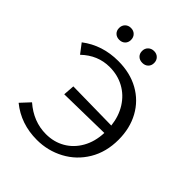

<svg xmlns="http://www.w3.org/2000/svg" viewBox="-236 -992 1134 1134"><g transform="rotate(45 331.5 -424.5)"><path d="M608 -336Q608 -233 561.5 -155.5Q515 -78 436.5 -36Q358 6 267 6Q133 6 36 -73L90 -131Q176 -56 281 -56Q347 -56 400 -86.5Q453 -117 485 -173.5Q517 -230 520 -305L191 -299L196 -370L518 -365Q510 -436 476 -490Q442 -544 388 -573.5Q334 -603 267 -603Q168 -603 92 -530L47 -589Q145 -664 278 -664Q377 -664 451.5 -622.5Q526 -581 567 -506.5Q608 -432 608 -336ZM143 -805Q143 -827 157 -841Q171 -855 193 -855Q215 -855 229 -841Q243 -827 243 -805Q243 -783 229 -769.5Q215 -756 193 -756Q171 -756 157 -769.5Q143 -783 143 -805ZM335 -805Q335 -827 349.5 -841Q364 -855 386 -855Q408 -855 422 -841Q436 -827 436 -805Q436 -783 422 -769.5Q408 -756 386 -756Q363 -756 349 -769.5Q335 -783 335 -805Z"/></g></svg>

Font: Ysabeau Medium
Style: Regular
Weight: 500
Designer: Christian Thalmann (Catharsis Fonts)
Version: Version 0.003